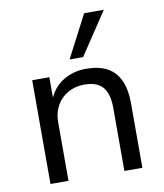

<svg xmlns="http://www.w3.org/2000/svg" viewBox="-84 -824 764 893"><g transform="rotate(-10 298.0 -377.5)"><path d="M82 0V-490H163V-382H158Q180 -439 228 -469Q276 -499 337 -499Q397 -499 436.5 -478Q476 -457 496 -413.5Q516 -370 516 -304V0H431V-299Q431 -341 419.5 -370Q408 -399 383 -413.5Q358 -428 318 -428Q273 -428 239 -408.5Q205 -389 186 -355Q167 -321 167 -277V0ZM270 -555 374 -755H467L334 -555Z"/></g></svg>

Font: Nunito Sans 10pt
Style: Regular
Weight: 400
Designer: Vernon Adams
Foundry: Vernon Adams
Version: Version 3.101;gftools[0.9.27]